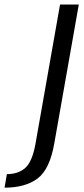

<svg xmlns="http://www.w3.org/2000/svg" viewBox="-160 -616 378 865"><path d="M-139.5 229.5 -129 168.5Q-78 168.5 -46.5 140.8Q-15 113 -0.5 34L110.5 -595.5H195L84.5 30.5Q64 147.5 8.8 188.5Q-46.5 229.5 -139.5 229.5Z"/></svg>

Font: Anybody
Style: Italic
Weight: 400
Italic angle: -10°
Designer: Tyler Finck
Foundry: Etcetera Type Company
Version: Version 1.010; ttfautohint (v1.8.3) -l 8 -r 50 -G 200 -x 14 